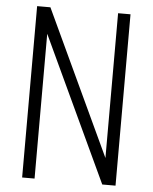

<svg xmlns="http://www.w3.org/2000/svg" viewBox="-55 -846 711 893"><g transform="rotate(5 300.0 -400.0)"><path d="M82 0V-800H144L518 0H460V-800H518V0H456L82 -800H140V0Z"/></g></svg>

Font: Victor Mono Thin ExtraLight
Style: Regular
Weight: 250
Monospace: yes
Version: Version 1.561;gftools[0.9.30]